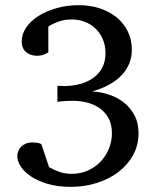

<svg xmlns="http://www.w3.org/2000/svg" viewBox="-20 -707 603 743"><path d="M516.1 -190.9Q516.1 -145.5 495.4 -107.4Q474.6 -69.3 439 -42Q403.3 -14.6 355.7 0.7Q308.1 16.1 253.9 16.1Q203.1 16.1 164.6 4.6Q126 -6.8 99.9 -24.4Q73.7 -42 60.3 -62.7Q46.9 -83.5 46.9 -102.1Q46.9 -112.3 50.5 -121.8Q54.2 -131.3 61.5 -138.9Q68.8 -146.5 79.8 -151.1Q90.8 -155.8 106 -155.8Q111.8 -155.8 122.8 -154.5Q133.8 -153.3 140.1 -148.9L169.9 -60.1Q189.5 -48.8 211.2 -41.5Q232.9 -34.2 256.8 -34.2Q292 -34.2 320.8 -47.4Q349.6 -60.5 370.1 -82.5Q390.6 -104.5 401.9 -132.6Q413.1 -160.6 413.1 -190.9Q413.1 -227.5 398.9 -251.7Q384.8 -275.9 362.8 -290.3Q340.8 -304.7 314.5 -310.8Q288.1 -316.9 263.2 -316.9Q250 -316.9 238.8 -316.4Q227.5 -315.9 219.2 -314.9Q210 -314 202.1 -313V-375Q203.6 -375 211.9 -374.5Q220.2 -374 228 -374Q259.3 -374 288.3 -381.6Q317.4 -389.2 339.6 -404.5Q361.8 -419.9 375 -443.8Q388.2 -467.8 388.2 -501Q388.2 -532.2 377.2 -556.6Q366.2 -581.1 348.1 -597.9Q330.1 -614.7 306.2 -623.3Q282.2 -631.8 256.8 -631.8Q236.8 -631.8 220.2 -627.4Q203.6 -623 191.9 -617.7Q177.7 -611.8 167 -604V-503.9Q164.1 -502.4 152.3 -496.8Q140.6 -491.2 122.1 -491.2Q113.3 -491.2 103 -493.9Q92.8 -496.6 84 -502.9Q75.2 -509.3 69.6 -520Q64 -530.8 64 -546.9Q64 -575.2 81.5 -600.8Q99.1 -626.5 129.4 -645.5Q159.7 -664.6 200 -675.8Q240.2 -687 285.2 -687Q328.6 -687 366 -674.8Q403.3 -662.6 430.9 -640.1Q458.5 -617.7 474.4 -585.7Q490.2 -553.7 490.2 -514.2Q490.2 -457.5 450.4 -415.8Q410.6 -374 335.9 -353Q367.2 -351.6 399.4 -341.6Q431.6 -331.5 457.5 -311.8Q483.4 -292 499.8 -262Q516.1 -231.9 516.1 -190.9Z"/></svg>

Font: BabelStone Ogham
Style: Regular
Weight: 400
Designer: Andrew West
Foundry: BabelStone
Version: Version 2.02 March 14, 2022